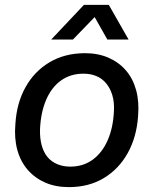

<svg xmlns="http://www.w3.org/2000/svg" viewBox="-20 -757 629 787"><path d="M262 10Q208 10 165.5 -8.5Q123 -27 93.5 -61Q64 -95 51 -142.5Q38 -190 43 -248Q48 -334 84.5 -399.5Q121 -465 183.5 -502Q246 -539 329 -539Q382 -539 424.5 -520.5Q467 -502 496 -468.5Q525 -435 538 -387.5Q551 -340 546 -281Q540 -195 503.5 -129.5Q467 -64 405.5 -27Q344 10 262 10ZM268 -74Q321 -74 360 -102.5Q399 -131 421.5 -182.5Q444 -234 447 -302Q449 -338 440.5 -366.5Q432 -395 415.5 -415Q399 -435 375.5 -445Q352 -455 322 -455Q269 -455 230 -427Q191 -399 169 -347.5Q147 -296 144 -227Q143 -190 151 -161Q159 -132 175 -113Q191 -94 215 -84Q239 -74 268 -74ZM190 -595 324 -737H426L507 -595H420L368 -687L279 -595Z"/></svg>

Font: Mona Sans ExtraLight Medium
Style: Italic
Weight: 500
Italic angle: -11.6951°
Version: Version 2.000